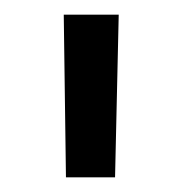

<svg xmlns="http://www.w3.org/2000/svg" viewBox="-20 -712 248 262"><path d="M70 -470 67 -692H142L137 -470Z"/></svg>

Font: TitilliumWeb-Regular
Style: Regular
Weight: 400
Version: Version 1.001;PS 57.000;hotconv 1.0.70;makeotf.lib2.5.55311